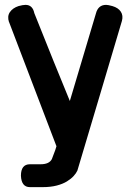

<svg xmlns="http://www.w3.org/2000/svg" viewBox="-20 -629 535 789"><path d="M103 140Q68 140 66 93Q66 46 103 46H147Q182 46 193 25L207 -12L212 -28L17 -539V-538Q9 -562 20.5 -579Q32 -596 56 -604Q74 -609 85 -609Q114 -609 121 -575L200 -378L267 -214L374 -573Q383 -609 416 -609Q424 -609 442 -604Q466 -597 476.5 -581Q487 -565 481 -543Q436 -390 389.5 -235Q343 -80 298 72Q293 83 282.5 94.5Q272 106 255 116.5Q238 127 213 133.5Q188 140 155 140Z"/></svg>

Font: Gugi
Style: Regular
Weight: 400
Designer: HBKIM, TJKIM
Foundry: TAE System & Typefaces Co.
Version: Version 3.00